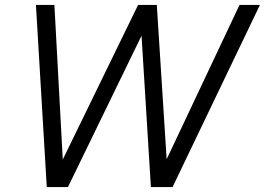

<svg xmlns="http://www.w3.org/2000/svg" viewBox="-20 -760 1076 780"><path d="M170 0 126 -740H201L235 -112L541 -740H617L657 -113L953 -740H1036L681 0H593L555 -615L256 0Z"/></svg>

Font: Be Vietnam Pro Light
Style: Italic
Weight: 300
Italic angle: -12°
Designer: Lam Bao, Tony Le, Vietanh Nguyen
Foundry: Yellow Type Foundry
Version: Version 1.002; ttfautohint (v1.8.3)